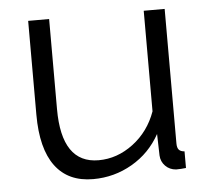

<svg xmlns="http://www.w3.org/2000/svg" viewBox="-44 -568 681 624"><g transform="rotate(-5 297.0 -255.5)"><path d="M69.8 -214.8V-521H138.2V-227.1Q138.2 -49.8 258.8 -49.8Q319.3 -49.8 371.6 -89.1Q423.8 -128.4 446.8 -192.9V-521H515.1V-82Q515.1 -67.9 520.8 -61.5Q526.4 -55.2 539.1 -54.2V0Q522.9 2 506.8 2Q485.8 0.5 471.9 -13.7Q458 -27.8 457 -47.9L455.1 -118.2Q421.9 -58.1 363.3 -24.2Q304.7 9.8 235.8 9.8Q154.3 9.8 112.1 -47.1Q69.8 -104 69.8 -214.8Z"/></g></svg>

Font: Rawline
Style: Regular
Weight: 400
Designer: Matt McInerney, Pablo Impallari, Rodrigo Fuenzalida
Foundry: Matt McInerney, Pablo Impallari, Rodrigo Fuenzalida
Version: Version 4.020;PS 004.020;hotconv 1.0.88;makeotf.lib2.5.64775